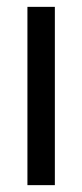

<svg xmlns="http://www.w3.org/2000/svg" viewBox="-20 -540 240 560"><path d="M60 0V-520H140V0Z"/></svg>

Font: Homenaje
Style: Regular
Weight: 400
Version: Version 1.002